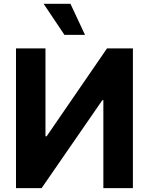

<svg xmlns="http://www.w3.org/2000/svg" viewBox="-20 -979 775 999"><path d="M63.2 -727.3V0H196.4L512.4 -457.7H517.8V0H671.5V-727.3H536.9L222.7 -269.9H216.6V-727.3ZM207 -959.2 315.3 -797.6H422.2L346.6 -959.2Z"/></svg>

Font: Magic Ui Pro
Style: Bold
Weight: 700
Designer: Stefan Endress, Andreas Faust
Version: Version 1.000;FEAKit 1.0